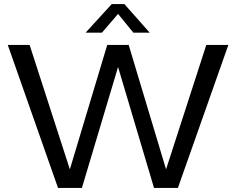

<svg xmlns="http://www.w3.org/2000/svg" viewBox="-20 -920 1155 940"><path d="M990 -700 793 -91 610 -700H505L322 -91L125 -700H18L264 0H381L558 -592L734 0H851L1098 -700ZM589 -900H527L399 -760H479L558 -852L633 -760H713Z"/></svg>

Font: Gully
Style: Regular
Weight: 400
Designer: jaikishan Patel
Foundry: MagicType
Version: Version 1.000;Glyphs 3.2 (3242)